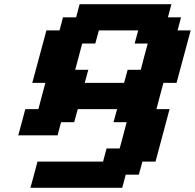

<svg xmlns="http://www.w3.org/2000/svg" viewBox="-20 -895 929 915"><path d="M125 0H562.5L579.1 -62.5H641.6L658.7 -125H721.2Q732.4 -166.5 754.6 -249.8Q776.9 -333 788.1 -375H725.6Q731 -395.5 741.9 -437.3Q752.9 -479 758.8 -500H821.3Q832.5 -541.5 855 -625Q877.4 -708.5 888.7 -750H826.2L842.8 -812.5H780.3L796.9 -875H359.4L342.8 -812.5H280.3L263.7 -750H201.2Q189.9 -708.5 167.5 -625Q145 -541.5 133.8 -500H196.3Q190.4 -479 179.4 -437.5Q168.5 -396 163.1 -375H100.6Q95.2 -354 84 -312.3Q72.8 -270.5 66.9 -250H254.4L271 -312.5H333.5L350.6 -375H538.1L521 -312.5H583.5Q578.1 -291.5 567.1 -249.8Q556.2 -208 550.3 -187.5H487.8L471.2 -125H158.7Q153.3 -104 142.1 -62.5Q130.9 -21 125 0ZM571.3 -500H383.8L400.9 -562.5H338.4Q344.2 -583.5 355.2 -625Q366.2 -666.5 371.6 -687.5H434.1L451.2 -750H638.7L621.6 -687.5H684.1Q678.2 -667 667.2 -625.2Q656.2 -583.5 650.9 -562.5H588.4Z"/></svg>

Font: Faithful 32x
Style: SemiboldOblique
Weight: 400
Foundry: Faithful Resource Pack
Version: Version 1.0; January 27, 2023